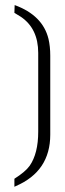

<svg xmlns="http://www.w3.org/2000/svg" viewBox="-20 -715 255 748"><path d="M36.1 12.7V-18.6Q79.1 -45.9 95.7 -69.3Q128.9 -117.2 128.9 -202.1V-508.8Q128.9 -603.5 61.5 -649.4Q52.7 -655.3 36.1 -665L37.1 -695.3Q146.5 -655.3 168.9 -563.5Q175.8 -534.2 175.8 -498V-190.4Q175.8 -47.9 42 9.8Q39.1 11.7 36.1 12.7Z"/></svg>

Font: Post No Bills Jaffna
Style: Regular
Weight: 400
Designer: Kosala Senevirathne, Siva Puranthara, Lasantha Premarathna, Tharique Azeez
Foundry: Mooniak
Version: Version 1.220 ; ttfautohint (v1.6)